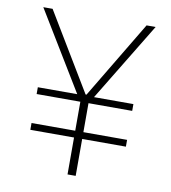

<svg xmlns="http://www.w3.org/2000/svg" viewBox="-79 -767 745 835"><g transform="rotate(10 293.0 -349.0)"><path d="M504 -163V-193H311V-321H504V-351H330L541 -698H501L296 -356H292L86 -698H45L256 -351H82V-321H275V-193H82V-163H275V0H311V-163Z"/></g></svg>

Font: IBM Plex Thai ExtraLight
Style: Regular
Weight: 200
Designer: Mike Abbink, Paul van der Laan, Pieter van Rosmalen, Ben Mitchell, Mark Frömberg
Foundry: Bold Monday
Version: Version 1.0